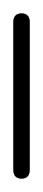

<svg xmlns="http://www.w3.org/2000/svg" viewBox="-20 -270 65 290"><path d="M0 -13H25V-238H0ZM13 -25Q9 -25 6 -23.5Q3 -22 1.5 -19Q0 -16 0 -13Q0 -9 1.5 -6Q3 -3 6 -1.5Q9 0 13 0Q16 0 19 -1.5Q22 -3 23.5 -6Q25 -9 25 -13Q25 -16 23.5 -19Q22 -22 19 -23.5Q16 -25 13 -25ZM13 -250Q9 -250 6 -248.5Q3 -247 1.5 -244Q0 -241 0 -238Q0 -234 1.5 -231Q3 -228 6 -226.5Q9 -225 13 -225Q16 -225 19 -226.5Q22 -228 23.5 -231Q25 -234 25 -238Q25 -241 23.5 -244Q22 -247 19 -248.5Q16 -250 13 -250Z"/></svg>

Font: Wavefont Thin
Style: Regular
Weight: 100
Monospace: yes
Version: Version 3.005;gftools[0.9.33]